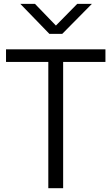

<svg xmlns="http://www.w3.org/2000/svg" viewBox="-20 -991 585 1011"><path d="M11.7 -665V-731.4H535.2V-665H312.5V0H234.4V-665ZM86.9 -970.7H164.1L274.4 -856.4L386.7 -970.7H463.9L307.6 -812.5H240.2Z"/></svg>

Font: Gothic A1
Style: Regular
Weight: 400
Designer: HanYang I&C Co.,Ltd.
Foundry: HanYang I&C Co.,Ltd.
Version: Version 2.50